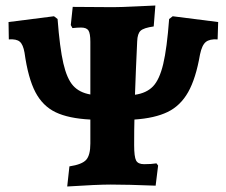

<svg xmlns="http://www.w3.org/2000/svg" viewBox="-20 -670 819 697"><path d="M772 -590 770 -527Q741 -529 727 -517.5Q713 -506 706 -472Q691 -385 663 -335.5Q635 -286 588.5 -263.5Q542 -241 468 -236Q467 -203 467 -143Q467 -101 474 -87.5Q481 -74 503 -74Q530 -74 548 -77L554 -69L545 4Q443 0 382 0Q333 0 224 7L232 -66Q278 -73 293 -90Q308 -107 308 -149V-236Q229 -240 182 -262.5Q135 -285 108.5 -335.5Q82 -386 69 -479Q64 -508 52 -518.5Q40 -529 12 -527L11 -590L176 -611L189 -601Q197 -496 210 -440Q223 -384 245.5 -359Q268 -334 308 -327V-518Q308 -549 301 -559.5Q294 -570 274 -570Q261 -570 243 -568L237 -579L244 -645L391 -644Q418 -644 479 -647L544 -650L538 -574Q502 -569 490.5 -558.5Q479 -548 478 -520Q473 -415 470 -326Q512 -332 535.5 -356.5Q559 -381 572.5 -437.5Q586 -494 594 -601L607 -611Z"/></svg>

Font: Alegreya SC ExtraBold
Style: Regular
Weight: 800
Designer: Juan Pablo del Peral
Foundry: Huerta Tipografica
Version: Version 2.007; ttfautohint (v1.6)